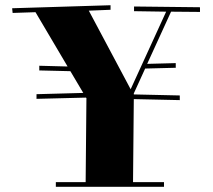

<svg xmlns="http://www.w3.org/2000/svg" viewBox="-20 -717 823 742"><path d="M131.8 -462.9 241.2 -460 117.2 -669.9 28.8 -667 26.9 -685.1 407.2 -696.8V-679.2L323.2 -675.8L484.9 -372.1L622.1 -671.9L498 -673.8V-691.9L752.9 -689V-670.9L641.1 -671.9L548.8 -470.2L659.2 -473.1V-455.1L541 -452.1L497.1 -356V-352.1L674.8 -348.1V-330.1L497.1 -334L494.1 -13.2H613.8V4.9H195.8V-13.2H311L314 -337.9L312 -339.8L121.1 -335V-353L301.8 -357.9L252 -441.9L131.8 -444.8Z"/></svg>

Font: Purple Purse
Style: Regular
Weight: 400
Designer: Astigmatic (AOETI)
Foundry: Astigmatic (AOETI)
Version: Version 1.000